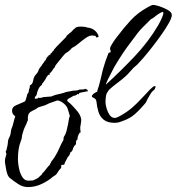

<svg xmlns="http://www.w3.org/2000/svg" viewBox="-79 -480 718 780"><path d="M35 280Q14 280 -4.5 268Q-23 256 -39 243Q-46 237 -49.5 226Q-53 215 -54 208Q-55 203 -56 197Q-57 191 -58 185Q-58 183 -58.5 180.5Q-59 178 -59 175Q-59 166 -56 157L-55 153Q-53 147 -53 146Q-53 144 -54 142Q-55 140 -56 136Q-53 132 -52 126.5Q-51 121 -50 117Q-48 110 -47.5 103.5Q-47 97 -46 90Q-44 83 -40.5 76.5Q-37 70 -36 63Q-35 58 -34.5 53.5Q-34 49 -33 45Q-27 31 -24.5 19Q-22 7 -17 -7L-20 -10Q-30 -17 -30 -31Q-30 -45 -14.5 -52Q1 -59 11 -63Q20 -66 23 -69Q24 -69 28 -82.5Q32 -96 32 -99Q35 -99 36 -103Q38 -108 38.5 -114Q39 -120 42 -123L41 -128L43 -129L42 -133Q53 -137 55.5 -151.5Q58 -166 64 -174Q67 -178 70 -181Q73 -184 75 -188Q77 -192 77 -193L78 -196Q80 -201 84.5 -206.5Q89 -212 92 -216V-217L93 -219Q97 -223 98 -225Q99 -227 101 -229V-231L103 -233L106 -235V-237L108 -238V-240L111 -246Q113 -247 113 -249L116 -251H117Q117 -251 117.5 -251.5Q118 -252 118 -255H119L123 -257Q124 -258 127 -260V-264L132 -266L133 -267V-270L136 -272Q137 -273 139 -275Q141 -277 140 -278Q141 -280 151.5 -291Q162 -302 174 -314Q186 -326 189 -329Q191 -334 194 -337Q197 -340 201 -342L203 -344L202 -345Q207 -347 209 -349Q211 -351 215 -355Q221 -363 225 -364Q228 -369 235 -370.5Q242 -372 250 -372Q266 -372 276 -368Q292 -367 305 -357Q318 -347 322 -331L313 -327Q310 -335 305 -335H299Q298 -336 296 -336Q284 -336 269 -325.5Q254 -315 240 -303Q226 -291 213 -285Q203 -272 188 -264Q186 -263 176 -251Q166 -239 156 -226.5Q146 -214 144 -210Q145 -209 144 -206L141 -205Q137 -198 132.5 -192Q128 -186 122 -181Q122 -181 124 -177Q120 -177 119 -176.5Q118 -176 118 -176Q114 -173 110.5 -167.5Q107 -162 105 -157Q101 -152 98 -147Q95 -142 91 -139L92 -136Q82 -129 77 -118Q72 -107 70 -96Q70 -94 68 -92L65 -88Q63 -86 62 -82.5Q61 -79 66 -79Q68 -79 70 -79.5Q72 -80 74 -80L77 -84Q79 -82 81 -82Q89 -82 99 -86H103Q110 -86 116 -87Q122 -88 129 -88Q135 -90 141 -92.5Q147 -95 153 -96Q157 -97 171.5 -100.5Q186 -104 188 -106Q196 -107 204.5 -109Q213 -111 220 -112Q224 -112 227 -112Q230 -112 234 -113Q236 -113 238 -114Q240 -115 242 -115V-116Q249 -116 254 -116.5Q259 -117 263 -117L265 -119H267Q269 -119 273.5 -116.5Q278 -114 278 -109H275Q271 -108 265.5 -107Q260 -106 255 -105Q250 -104 245.5 -103Q241 -102 242 -97L235 -98Q230 -91 220 -91Q216 -88 212 -86Q208 -84 204 -82Q193 -76 194 -72Q194 -69 200 -64.5Q206 -60 208 -58Q220 -46 234.5 -29Q249 -12 251 6Q251 14 249.5 21.5Q248 29 247 37V41Q247 45 247.5 49Q248 53 249 58H246Q242 62 238.5 71Q235 80 236 87H234Q228 93 230 107H227V110L223 112Q221 118 218 121Q218 125 215 131Q212 137 207 139Q206 143 203.5 149Q201 155 197 157Q196 158 195.5 159.5Q195 161 194 163L189 172Q184 180 182 189L171 190Q169 192 169 193L170 195Q171 199 168 204Q162 209 158 216Q154 223 149 229Q146 232 142 234L139 236Q137 238 136 238Q118 254 91 267Q64 280 35 280ZM36 254Q41 254 45.5 253.5Q50 253 55 253Q70 247 75 243Q77 242 81 238Q83 236 85 234Q87 232 91 229L93 224Q101 217 105.5 210.5Q110 204 116 197Q119 194 121.5 191.5Q124 189 125 185Q128 181 129 177Q133 172 136.5 167.5Q140 163 143 158Q154 141 161.5 123Q169 105 179 88V84Q179 81 179.5 79Q180 77 181 75L184 70Q188 64 191.5 51Q195 38 197.5 24.5Q200 11 201 4Q201 2 202 -1.5Q203 -5 204 -6V-9Q206 -11 204 -12L196 -38Q192 -50 179 -60.5Q166 -71 154 -72L120 -60Q116 -58 112 -56Q108 -54 103 -52Q98 -50 91.5 -48.5Q85 -47 80 -45Q76 -44 73 -41.5Q70 -39 67 -37Q54 -31 46 -26Q38 -21 36 -13Q34 -7 34 0Q34 2 34.5 5Q35 8 33 11Q29 22 23.5 33Q18 44 15 55Q12 64 11 68.5Q10 73 9 83L5 95Q-1 110 -3.5 127.5Q-6 145 -6 162Q-6 167 -6 173Q-6 179 -5 184Q-4 195 0 211.5Q4 228 13 241Q22 254 36 254ZM387 19Q358 19 342.5 6.5Q327 -6 321 -25.5Q315 -45 313 -66Q312 -77 304 -81Q301 -83 297.5 -84.5Q294 -86 294 -90Q298 -98 306 -102.5Q314 -107 316 -108Q316 -109 316.5 -110.5Q317 -112 317 -114L322 -129L329 -155Q332 -166 334.5 -178.5Q337 -191 341 -204Q345 -218 350 -233Q355 -248 362 -265Q370 -267 370.5 -269.5Q371 -272 369 -278Q369 -279 368.5 -280Q368 -281 368 -282Q368 -288 372.5 -295Q377 -302 381 -309Q386 -317 391 -323.5Q396 -330 397 -331Q423 -366 451.5 -397Q480 -428 520 -450Q525 -452 528.5 -454.5Q532 -457 537 -458L536 -459Q538 -459 540 -459.5Q542 -460 544 -460Q552 -460 570 -454Q588 -448 603.5 -439Q619 -430 619 -419Q619 -408 607 -386.5Q595 -365 577 -339.5Q559 -314 539.5 -289Q520 -264 503.5 -245Q487 -226 479 -218Q475 -214 471 -211Q467 -208 463 -204Q455 -196 447.5 -187Q440 -178 431 -170Q418 -158 398.5 -143.5Q379 -129 366 -117Q362 -113 360.5 -110Q359 -107 356 -103Q352 -98 350.5 -82.5Q349 -67 350 -59Q351 -50 355 -36.5Q359 -23 367 -12Q375 -1 387 -1Q393 -1 397.5 -3.5Q402 -6 407 -8Q436 -24 456.5 -41.5Q477 -59 499 -83Q507 -91 514.5 -99.5Q522 -108 530 -116Q535 -120 540.5 -125.5Q546 -131 553 -130Q552 -118 545.5 -113.5Q539 -109 534 -101Q529 -92 524 -84Q519 -76 515 -66Q513 -62 509 -58Q505 -54 502 -50Q486 -31 468 -15.5Q450 0 426 9Q416 13 407 16Q398 19 387 19ZM351 -137H352Q412 -192 468 -251Q524 -310 564 -378Q566 -381 572 -393Q578 -405 582.5 -417Q587 -429 582 -432Q571 -428 561.5 -421Q552 -414 543 -407Q540 -405 536 -403Q532 -401 530 -398Q522 -390 514 -382Q506 -374 498 -366Q487 -355 477.5 -342Q468 -329 458 -316Q435 -286 420 -263.5Q405 -241 386 -209Q383 -203 375 -188Q367 -173 360 -158.5Q353 -144 351 -137Z"/></svg>

Font: Qwitcher Grypen
Style: Bold
Weight: 700
Designer: Robert E. Leuschke
Foundry: Robert E. Leuschke
Version: Version 1.100; ttfautohint (v1.8.3)